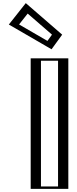

<svg xmlns="http://www.w3.org/2000/svg" viewBox="-20 -1194 484 1214"><path d="M387 -825V0H199V-825ZM148 -1152 57 -1037 295 -899 351 -976ZM372 -810V-15H214V-810ZM150 -1130.4 79.5 -1041.3 290.8 -918.8 330.8 -973.7ZM372 -810H214V-15H372ZM150 -1130.4 330.8 -973.7 290.8 -918.8 79.5 -1041.3ZM387 -825H199V0H387ZM148 -1152 351 -976 295 -899 57 -1037ZM347 -810V-15H239V-810ZM155 -1108.1 308.7 -974.9 280 -935.3 100.6 -1039.3ZM412 -825H174V0H412ZM143 -1174.3 35.9 -1038.9 305.9 -882.4 373.1 -974.8Z"/></svg>

Font: Hussar Outliner
Style: Regular
Weight: 700
Foundry: Cannot Into Space Fonts
Version: Version 0.92